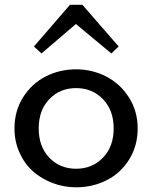

<svg xmlns="http://www.w3.org/2000/svg" viewBox="-20 -775 641 809"><path d="M154.8 -549.8 123 -579.1 274.9 -754.9H327.1L480 -579.1L449.2 -549.8L299.8 -673.8ZM300.8 14.2Q249 14.2 201.9 -3.7Q154.8 -21.5 119.1 -53Q83.5 -84.5 62.3 -131.6Q41 -178.7 41 -233.9Q41 -307.6 77.4 -365.2Q113.8 -422.9 172.6 -452.9Q231.4 -482.9 300.8 -482.9Q368.2 -482.9 427 -452.9Q485.8 -422.9 522.9 -365Q560.1 -307.1 560.1 -233.9Q560.1 -160.6 524.4 -103.3Q488.8 -45.9 429.9 -15.9Q371.1 14.2 300.8 14.2ZM300.8 -64Q368.7 -64 413.8 -110.6Q459 -157.2 459 -233.9Q459 -310.5 413.8 -357.2Q368.7 -403.8 300.8 -403.8Q232.4 -403.8 187.7 -357.2Q143.1 -310.5 143.1 -233.9Q143.1 -157.2 187.7 -110.6Q232.4 -64 300.8 -64Z"/></svg>

Font: BioRhyme
Style: Regular
Weight: 400
Designer: Aoife Mooney
Foundry: Aoife Mooney Type
Version: Version 1.500;PS 001.500;hotconv 1.0.88;makeotf.lib2.5.64775